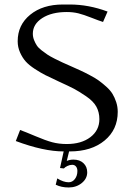

<svg xmlns="http://www.w3.org/2000/svg" viewBox="-20 -661 581 848"><path d="M49.8 -38.1 68.8 -86.9Q91.8 -78.6 136.7 -59.6Q181.6 -40.5 210.9 -32.7Q240.2 -24.9 274.9 -24.9Q339.4 -24.9 379.2 -55.2Q418.9 -85.4 418.9 -134.8Q418.9 -165 405.8 -189.5Q392.6 -213.9 359.9 -236.1Q327.1 -258.3 306.6 -269Q286.1 -279.8 237.8 -301.8Q234.4 -303.2 232.9 -304.2Q200.2 -319.3 180.2 -329.3Q160.2 -339.4 134 -356.4Q107.9 -373.5 93.5 -389.6Q79.1 -405.8 68.6 -429.2Q58.1 -452.6 58.1 -479Q58.1 -550.8 113.3 -595.9Q168.5 -641.1 257.8 -641.1H288.1Q371.6 -641.1 455.1 -609.9L435.1 -564Q416.5 -569.8 383.1 -583Q349.6 -596.2 326.2 -602.1Q302.7 -607.9 274.9 -607.9Q208 -607.9 166.5 -581.1Q125 -554.2 125 -512.2Q125 -497.6 130.4 -484.1Q135.7 -470.7 142.6 -460.2Q149.4 -449.7 164.3 -438.2Q179.2 -426.8 189.7 -419.7Q200.2 -412.6 221.9 -401.6Q243.7 -390.6 255.1 -385.5Q266.6 -380.4 292 -369.1Q319.3 -356.9 335.4 -349.6Q351.6 -342.3 376.5 -329.1Q401.4 -315.9 416.3 -305.2Q431.2 -294.4 449 -278.6Q466.8 -262.7 476.6 -246.8Q486.3 -231 493.2 -210.2Q500 -189.5 500 -167Q500 -88.4 441.9 -40.3Q383.8 7.8 288.1 7.8H285.2L274.9 49.8Q288.1 43.9 304.2 43.9Q332 43.9 348.6 59.6Q365.2 75.2 365.2 100.1Q365.2 127.9 341.1 147.5Q316.9 167 283.2 167Q251 167 226.1 154.8L232.9 127Q260.3 144 283.2 144Q299.8 144 310.8 129.6Q321.8 115.2 321.8 94.2Q321.8 82 315.7 74.5Q309.6 66.9 298.8 66.9Q288.6 66.9 277.8 72Q267.1 77.1 262.2 83L245.1 81.1L261.2 7.8Q172.4 7.8 49.8 -38.1Z"/></svg>

Font: Resagokr
Style: Regular
Weight: 500
Designer: gluk
Foundry: gluk
Version: Version 0.95